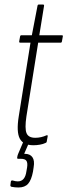

<svg xmlns="http://www.w3.org/2000/svg" viewBox="-20 -637 298 850"><path d="M128 6Q83 6 67.5 -23.5Q52 -53 63 -122L115 -448H70Q64 -448 65 -454L69 -476Q70 -481 75 -481H121L146 -611Q147 -617 152 -617H170Q176 -617 175 -611L154 -481H253Q260 -481 258 -475L254 -453Q253 -448 248 -448H149L97 -122Q89 -68 97.5 -47.5Q106 -27 136 -27Q150 -27 162.5 -30Q175 -33 186 -38Q189 -39 190.5 -37.5Q192 -36 191 -33L187 -11Q187 -6 181 -4Q171 1 156.5 3.5Q142 6 128 6ZM62 193Q46 193 31 190Q25 188 26 182L28 167Q29 161 36 162Q42 164 48 165Q54 166 59 166Q91 166 97 121L100 104Q103 84 97 75Q91 66 72 66H61Q55 66 56 61Q57 52 60 45L83 -9Q87 -15 90 -15H107Q114 -15 110 -9L87 44H90Q113 44 123.5 59Q134 74 129 103L126 123Q119 160 104.5 176.5Q90 193 62 193Z"/></svg>

Font: Sofia Sans Extra Condensed ExtraLight
Style: Italic
Weight: 250
Italic angle: -9°
Version: Version 4.100